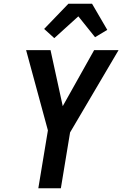

<svg xmlns="http://www.w3.org/2000/svg" viewBox="-20 -1002 651 1022"><path d="M184 0 235 -308 119 -735H249L314 -437L481 -735H611L353 -297L304 0ZM269 -799 215 -848 344 -982H470L551 -843L486 -804L397 -915Z"/></svg>

Font: Iosevka Extended
Style: Bold Italic
Weight: 700
Width: 7
Italic angle: -9°
Monospace: yes
Designer: Belleve Invis
Foundry: Belleve Invis
Version: Version 32.5.0; ttfautohint (v1.8.4)